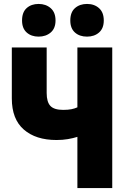

<svg xmlns="http://www.w3.org/2000/svg" viewBox="-20 -955 640 975"><path d="M373 0V-260Q351 -253 324.5 -248.5Q298 -244 267 -244Q162 -244 101 -297Q40 -350 40 -455V-714H217V-483Q217 -437 236 -417Q255 -397 301 -397Q326 -397 343 -400.5Q360 -404 373 -410V-714H550V0ZM422 -769Q384 -769 360.5 -790Q337 -811 337 -851Q337 -893 361 -914Q385 -935 422 -935Q459 -935 483 -913.5Q507 -892 507 -851Q507 -811 483 -790Q459 -769 422 -769ZM176 -769Q139 -769 115.5 -790Q92 -811 92 -851Q92 -893 115.5 -914Q139 -935 176 -935Q213 -935 237.5 -913.5Q262 -892 262 -851Q262 -811 237.5 -790Q213 -769 176 -769Z"/></svg>

Font: Noto Sans Mono Black
Style: Regular
Weight: 900
Designer: Monotype Design Team
Foundry: Monotype Imaging Inc.
Version: Version 2.014